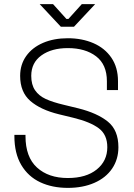

<svg xmlns="http://www.w3.org/2000/svg" viewBox="-20 -900 654 934"><path d="M310 -714Q379 -714 434.5 -690Q490 -666 522 -619Q554 -572 554 -505V-462H500V-505Q500 -586 447.5 -626Q395 -666 310 -666Q231 -666 181.5 -630.5Q132 -595 132 -531Q132 -488 150.5 -461Q169 -434 202.5 -418.5Q236 -403 291 -390L361 -373Q453 -350 504.5 -308.5Q556 -267 556 -184Q556 -125 525.5 -80Q495 -35 439 -10.5Q383 14 310 14Q234 14 175.5 -13.5Q117 -41 83.5 -97.5Q50 -154 50 -238V-244H104V-238Q104 -136 160 -85Q216 -34 310 -34Q399 -34 450.5 -75.5Q502 -117 502 -184Q502 -245 460.5 -276Q419 -307 337 -327L267 -344Q177 -366 127.5 -409Q78 -452 78 -531Q78 -586 107.5 -627.5Q137 -669 189.5 -691.5Q242 -714 310 -714ZM443 -880 340 -770H276L173 -880H238L303 -808H313L378 -880Z"/></svg>

Font: Space Grotesk Variable
Style: Regular
Weight: 400
Designer: Florian Karsten (Space Grotesk), Colophon Foundry (Space Mono)
Foundry: Florian Karsten
Version: Version 1.106